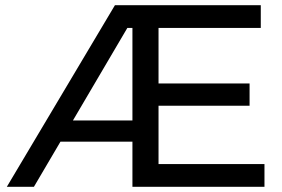

<svg xmlns="http://www.w3.org/2000/svg" viewBox="-20 -720 1087 740"><path d="M423 -700H523.7V-612.4H434.9L496.9 -656.7L110.7 0H6.3ZM191.1 -255.7H523.7V-174.1H185.4ZM490.4 -700H985.1V-612.4H591V-87.6H999.3V0H490.4ZM582.6 -398.4H941.9V-312.6H581.7Z"/></svg>

Font: iiserrat Thin
Style: Regular
Weight: 100
Designer: Akira Ohta
Foundry: Akira Ohta
Version: Version 1.200;Glyphs 3.3.1 (3343)